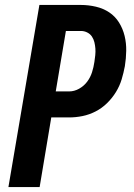

<svg xmlns="http://www.w3.org/2000/svg" viewBox="-20 -755 540 775"><path d="M14 0 139 -735H307Q337 -735 367 -728Q397 -721 421 -705Q445 -689 460.5 -664Q476 -639 483 -610Q490 -581 489.5 -550Q489 -519 484 -488Q479 -461 471 -434.5Q463 -408 448 -383.5Q433 -359 412 -338.5Q391 -318 365.5 -305Q340 -292 313 -286.5Q286 -281 259 -281H187L140 0ZM259 -386Q280 -386 299.5 -397Q319 -408 332 -425.5Q345 -443 351.5 -463.5Q358 -484 361 -505Q363 -518 364.5 -532Q366 -546 365 -559Q364 -572 361 -584.5Q358 -597 351 -607.5Q344 -618 332 -624Q320 -630 307 -630H246L205 -386Z"/></svg>

Font: iosevka_custom_sans_ss08 XBd
Style: Italic
Weight: 800
Italic angle: -10°
Designer: Belleve Invis
Foundry: Belleve Invis
Version: Version 10.3.0; ttfautohint (v1.8.3)